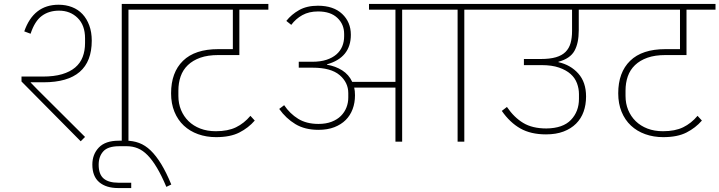

<svg xmlns="http://www.w3.org/2000/svg" viewBox="-20 -718 3646 973"><path d="M597 -698H788V-669H631V0H597ZM89 -305V-330H196Q254 -330 294.5 -342Q335 -354 361 -376Q387 -398 399 -429.5Q411 -461 411 -500V-524Q411 -590 373.5 -627Q336 -664 279 -664Q228 -664 192 -637.5Q156 -611 135 -547L103 -559Q150 -694 277 -694Q314 -694 345 -682Q376 -670 398 -646.5Q420 -623 432.5 -589Q445 -555 445 -512Q445 -301 201 -301H136L135 -300L170 -264L411 -24L389 -2Z M579 235Q518 235 483 205.5Q448 176 448 116Q448 64 481 29.5Q514 -5 582 -5H619Q654 -5 685 6.5Q716 18 743.5 44.5Q771 71 797 113.5Q823 156 848 217L823 229Q799 172 775.5 132.5Q752 93 728 68.5Q704 44 678 33.5Q652 23 624 23H584Q527 23 503.5 49Q480 75 480 117Q480 165 505 186.5Q530 208 581 208H645V235Z M1075 -23Q1026 -23 984 -38Q942 -53 911.5 -81.5Q881 -110 864 -151.5Q847 -193 847 -245Q847 -351 907.5 -410Q968 -469 1086 -469H1160V-669H748V-698H1340V-669H1193V-439H1087Q1033 -439 995 -425.5Q957 -412 932 -388Q907 -364 895.5 -331Q884 -298 884 -259V-232Q884 -193 897.5 -160.5Q911 -128 935.5 -104Q960 -80 995 -66.5Q1030 -53 1074 -53Q1135 -53 1176 -73Q1217 -93 1249 -131L1271 -107Q1239 -70 1193 -46.5Q1147 -23 1075 -23Z M1594 -60Q1525 -60 1477 -89Q1429 -118 1395 -166L1420 -185Q1449 -142 1491 -116Q1533 -90 1594 -90Q1632 -90 1660.5 -101Q1689 -112 1707.5 -130.5Q1726 -149 1735.5 -173Q1745 -197 1745 -224V-246Q1745 -300 1701 -337.5Q1657 -375 1564 -375H1494V-405H1562Q1604 -405 1634.5 -415Q1665 -425 1685 -442.5Q1705 -460 1714.5 -483.5Q1724 -507 1724 -534V-546Q1724 -595 1689.5 -627.5Q1655 -660 1592 -660Q1546 -660 1512.5 -641.5Q1479 -623 1456 -592L1431 -612Q1457 -645 1496 -667Q1535 -689 1591 -689Q1670 -689 1714 -647.5Q1758 -606 1758 -542Q1758 -426 1637 -392V-390Q1680 -383 1714 -361.5Q1748 -340 1765 -303H1984V-669H1850V-698H2490V-669H2333V0H2299V-669H2018V0H1984V-274H1775Q1779 -258 1779 -235Q1779 -197 1767 -165Q1755 -133 1732 -110Q1709 -87 1674.5 -73.5Q1640 -60 1594 -60Z M2747 -37Q2670 -37 2617 -67Q2564 -97 2523 -156L2549 -176Q2585 -123 2631.5 -95Q2678 -67 2749 -67Q2833 -68 2873.5 -110.5Q2914 -153 2914 -217V-241Q2914 -269 2904 -296Q2894 -323 2871.5 -343Q2849 -363 2813 -375.5Q2777 -388 2725 -388H2635V-419H2720Q2767 -419 2797.5 -428Q2828 -437 2846 -455Q2864 -473 2871.5 -499.5Q2879 -526 2879 -561V-669H2450V-698H3054V-669H2913V-565Q2913 -499 2891 -460Q2869 -421 2810 -405V-403Q2872 -389 2911 -345Q2950 -301 2950 -229Q2950 -187 2937.5 -152Q2925 -117 2899.5 -91.5Q2874 -66 2836 -51.5Q2798 -37 2747 -37Z M3341 -23Q3292 -23 3250 -38Q3208 -53 3177.5 -81.5Q3147 -110 3130 -151.5Q3113 -193 3113 -245Q3113 -351 3173.5 -410Q3234 -469 3352 -469H3426V-669H3014V-698H3606V-669H3459V-439H3353Q3299 -439 3261 -425.5Q3223 -412 3198 -388Q3173 -364 3161.5 -331Q3150 -298 3150 -259V-232Q3150 -193 3163.5 -160.5Q3177 -128 3201.5 -104Q3226 -80 3261 -66.5Q3296 -53 3340 -53Q3401 -53 3442 -73Q3483 -93 3515 -131L3537 -107Q3505 -70 3459 -46.5Q3413 -23 3341 -23Z"/></svg>

Font: IBM Plex Sans Devanagari ExtraLight
Style: Regular
Weight: 200
Designer: Mike Abbink, Paul van der Laan, Pieter van Rosmalen, Erin McLaughlin
Foundry: Bold Monday
Version: Version 1.1